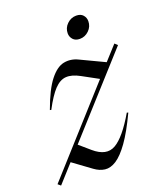

<svg xmlns="http://www.w3.org/2000/svg" viewBox="-167 -791 748 887"><g transform="rotate(-20 207.0 -347.0)"><path d="M-34 -1.5 317 -391.5 238 -434.5Q200.5 -455 171.2 -453Q142 -451 115 -422.5Q88 -394 56.5 -334L50 -335.5Q83 -426.5 116.8 -469.2Q150.5 -512 185.2 -519Q220 -526 254.5 -509.5L372.5 -453.5L435 -522.5L448.5 -510L116 -141.5L168 -96.5Q225 -47.5 273 -74.8Q321 -102 380 -203L386.5 -200.5Q347.5 -118 314 -71.2Q280.5 -24.5 251.5 -6Q222.5 12.5 196.2 9.2Q170 6 145 -12.5L57.5 -76.5L-20.5 10ZM293.5 -597Q271.5 -597 260 -610Q248.5 -623 248.5 -640Q248.5 -666.5 267.8 -685.2Q287 -704 313 -704Q335 -704 346.2 -691.2Q357.5 -678.5 357.5 -661Q357.5 -634.5 338.2 -615.8Q319 -597 293.5 -597Z"/></g></svg>

Font: Newsreader Display
Style: Italic
Weight: 400
Italic angle: -17°
Designer: Hugues Gentile
Foundry: Production Type
Version: Version 1.001